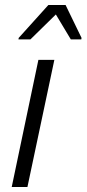

<svg xmlns="http://www.w3.org/2000/svg" viewBox="-20 -750 347 770"><path d="M27 0 134 -510H198L90 0ZM54 -592 55 -598 174 -730H243L307 -598L306 -592H264L204 -692L102 -592Z"/></svg>

Font: Saira Semi Condensed Light
Style: Italic
Weight: 300
Width: 4
Italic angle: -12°
Designer: Hector Gatti with collaboration of the Omnibus-Type team
Foundry: Omnibus-Type
Version: Version 1.001; ttfautohint (v1.8)